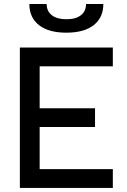

<svg xmlns="http://www.w3.org/2000/svg" viewBox="-20 -928 626 948"><path d="M78.1 0V-693.4H175.8V0ZM78.1 0V-92.8H537.1V0ZM78.1 -300.8V-393.6H449.2V-300.8ZM78.1 -600.6V-693.4H537.1V-600.6ZM307.6 -766.6Q220.7 -766.6 172.9 -803.7Q125 -840.8 125 -908.2H210.4Q210.4 -872.6 236.1 -852.8Q261.7 -833 307.6 -833Q354 -833 379.4 -852.8Q404.8 -872.6 404.8 -908.2H490.2Q490.2 -840.8 442.4 -803.7Q394.5 -766.6 307.6 -766.6Z"/></svg>

Font: Cascadia Mono PL
Style: Regular
Weight: 400
Monospace: yes
Designer: Aaron Bell
Foundry: Saja Typeworks
Version: Version 2102.003